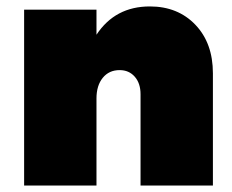

<svg xmlns="http://www.w3.org/2000/svg" viewBox="-20 -577 722 597"><path d="M446 -557Q533 -557 587.5 -500Q642 -443 642 -349V0H417V-284Q417 -318 399 -338.5Q381 -359 352 -359Q319 -359 299.5 -335Q280 -311 280 -271V0H55V-547H280V-469Q338 -557 446 -557Z"/></svg>

Font: MontserratBlack
Style: Regular
Weight: 900
Designer: Julieta Ulanovsky
Foundry: Julieta Ulanovsky
Version: Version 4.000